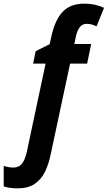

<svg xmlns="http://www.w3.org/2000/svg" viewBox="-132 -785 586 1045"><path d="M-37.6 240.2Q-57.6 240.2 -76.9 237.5Q-96.2 234.9 -111.8 229.5V117.7Q-99.6 122.1 -85.9 124.5Q-72.3 127 -60.1 127Q-28.3 127 -11.5 104.5Q5.4 82 14.2 40.5L116.2 -439H48.3L62 -506.3L138.2 -544.4L147.9 -587.9Q157.2 -629.4 171.4 -662.1Q185.5 -694.8 206.5 -718Q227.5 -741.2 257.3 -753.2Q287.1 -765.1 327.6 -765.1Q356.9 -765.1 383.5 -759.5Q410.2 -753.9 434.1 -742.2L393.6 -641.6Q381.8 -647.5 368.4 -651.4Q355 -655.3 340.8 -655.3Q314.9 -655.3 300.8 -635.5Q286.6 -615.7 280.3 -583L272.5 -545.4H364.3L342.3 -439H249.5L143.6 56.6Q132.8 109.4 112.3 150.9Q91.8 192.4 55.9 216.3Q20 240.2 -37.6 240.2Z"/></svg>

Font: Open Sans SemiCondensed
Style: Bold Italic
Weight: 700
Width: 4
Italic angle: -12°
Designer: Monotype Design Team
Foundry: Monotype Imaging Inc.
Version: Version 3.003